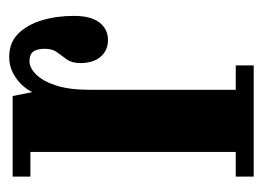

<svg xmlns="http://www.w3.org/2000/svg" viewBox="-97 -474 571 417"><g transform="rotate(-90 188.5 -265.5)"><path d="M13.5 0V-39H67V-485H13.5V-523.5H188.5L197 -480.5Q200 -488.5 210 -500.5Q220 -512.5 236.5 -521.8Q253 -531 273.5 -531Q304 -531 323.5 -511.8Q343 -492.5 352.8 -460.5Q362.5 -428.5 362.5 -390Q362.5 -354 348.2 -335.2Q334 -316.5 310 -316.5Q287.5 -316.5 273.8 -332.5Q260 -348.5 260 -376.5Q260 -395 268 -406Q276 -417 283.5 -427Q291 -437 291 -453.5Q291 -471 284.8 -479Q278.5 -487 264 -487Q250 -487 235.5 -472.8Q221 -458.5 211.5 -429.8Q202 -401 202 -356.5V-39H255V0Z"/></g></svg>

Font: Imbue Thin 10pt ExtraBold
Style: Regular
Weight: 800
Version: Version 1.102